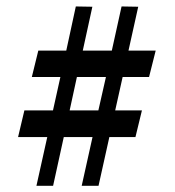

<svg xmlns="http://www.w3.org/2000/svg" viewBox="-20 -598 553 607"><path d="M147.9 -10.7H95.2L129.4 -164.6H37.1L57.1 -249H147.5L170.9 -354.5H80.6L101.1 -438H189.5L219.7 -577.6L272 -576.7L241.7 -438H333.5L364.3 -577.6L417 -576.7L386.2 -438H472.2L451.2 -354.5H367.7L344.2 -249H428.7L408.2 -164.6H325.7L291.5 -10.7H238.3L272.5 -164.6H181.6ZM200.2 -249H291L314.9 -354.5H223.1Z"/></svg>

Font: VarendraSemibold
Style: Regular
Weight: 600
Designer: Jacob Thomas
Foundry: Bangla Type Foundry
Version: Version 1.008